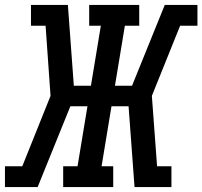

<svg xmlns="http://www.w3.org/2000/svg" viewBox="-29 -755 817 775"><path d="M-9 0V-84H61L175 -368L155 -651H96V-735H245L269 -409H338L378 -651H331V-735H533V-651H475L435 -409H504L636 -735H768V-651H698L584 -368L605 -84H663V0H514L490 -326H421L381 -84H428V0H226V-84H284L324 -326H255L123 0Z"/></svg>

Font: Iosevka Etoile Medium Oblique
Style: Regular
Weight: 500
Italic angle: -9°
Designer: Belleve Invis
Foundry: Belleve Invis
Version: Version 15.5.2; ttfautohint (v1.8.4)